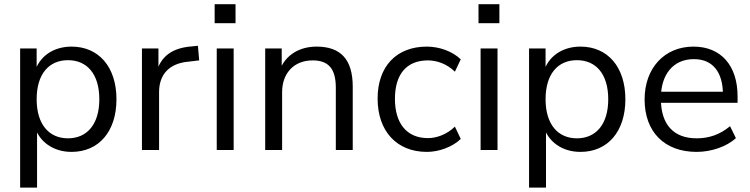

<svg xmlns="http://www.w3.org/2000/svg" viewBox="-20 -704 3521 901"><path d="M74.5 176.5H153.9V-111.8H142.2C163.7 -38.2 230.4 8.8 315.7 8.8C444.1 8.8 526.5 -87.3 526.5 -238.2C526.5 -390.2 443.1 -485.3 315.7 -485.3C229.4 -485.3 162.7 -438.2 142.2 -363.7H152V-476.5H74.5ZM299 -54.9C209.8 -54.9 152 -120.6 152 -238.2C152 -356.9 209.8 -421.6 299 -421.6C388.2 -421.6 446.1 -356.9 446.1 -238.2C446.1 -120.6 388.2 -54.9 299 -54.9Z M646.1 0H726.5V-271.6C726.5 -355.9 775.5 -406.9 864.7 -414.7L914.7 -420.6L908.8 -489.2L880.4 -486.3C789.2 -479.4 735.3 -441.2 713.7 -363.7H723.5V-476.5H646.1Z M987.3 -595.1H1085.3V-684.3H987.3ZM997.1 0H1076.5V-476.5H997.1Z M1224.5 0H1303.9V-271.6C1303.9 -360.8 1359.8 -420.6 1447.1 -420.6C1522.5 -420.6 1555.9 -380.4 1555.9 -292.2V0H1635.3V-297.1C1635.3 -424.5 1579.4 -485.3 1465.7 -485.3C1385.3 -485.3 1317.6 -446.1 1291.2 -370.6H1302V-476.5H1224.5Z M1983.3 8.8C2040.2 8.8 2103.9 -14.7 2142.2 -52L2114.7 -109.8C2076.5 -72.5 2028.4 -55.9 1988.2 -55.9C1888.2 -55.9 1833.3 -125.5 1833.3 -240.2C1833.3 -355.9 1888.2 -420.6 1988.2 -420.6C2029.4 -420.6 2076.5 -404.9 2114.7 -367.6L2142.2 -425.5C2103.9 -462.7 2042.2 -485.3 1983.3 -485.3C1840.2 -485.3 1752 -392.2 1752 -241.2C1752 -90.2 1840.2 8.8 1983.3 8.8Z M2225.5 -595.1H2323.5V-684.3H2225.5ZM2235.3 0H2314.7V-476.5H2235.3Z M2462.7 176.5H2542.2V-111.8H2530.4C2552 -38.2 2618.6 8.8 2703.9 8.8C2832.4 8.8 2914.7 -87.3 2914.7 -238.2C2914.7 -390.2 2831.4 -485.3 2703.9 -485.3C2617.6 -485.3 2551 -438.2 2530.4 -363.7H2540.2V-476.5H2462.7ZM2687.3 -54.9C2598 -54.9 2540.2 -120.6 2540.2 -238.2C2540.2 -356.9 2598 -421.6 2687.3 -421.6C2776.5 -421.6 2834.3 -356.9 2834.3 -238.2C2834.3 -120.6 2776.5 -54.9 2687.3 -54.9Z M3249 8.8C3317.6 8.8 3390.2 -15.7 3433.3 -55.9L3405.9 -111.8C3357.8 -71.6 3305.9 -54.9 3249 -54.9C3141.2 -54.9 3081.4 -119.6 3081.4 -239.2V-245.1C3081.4 -351 3136.3 -426.5 3236.3 -426.5C3325.5 -426.5 3372.5 -364.7 3372.5 -260.8L3388.2 -273.5H3065.7V-221.6H3441.2V-252C3441.2 -397.1 3362.7 -485.3 3234.3 -485.3C3099 -485.3 3004.9 -385.3 3004.9 -237.3C3004.9 -85.3 3098 8.8 3249 8.8Z"/></svg>

Font: LL Pando Sans
Style: Regular
Weight: 400
Designer: Joshua Smith
Foundry: Joshua Smith
Version: Version 1.000;Glyphs 3.2.1 (3258)